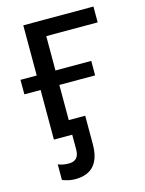

<svg xmlns="http://www.w3.org/2000/svg" viewBox="-112 -604 658 870"><g transform="rotate(-15 217.0 -169.0)"><path d="M131.8 198.2Q102.5 198.2 71.8 186V112.8Q94.2 122.1 122.1 122.1Q169.9 122.1 169.9 69.8V0H84V-232.9H7.8V-300.8H84V-536.1H413.1V-461.9H171.9V-300.8H339.8V-232.9H171.9V-67.9H249V64.9Q249 198.2 131.8 198.2Z"/></g></svg>

Font: NotoSans
Style: Regular
Weight: 400
Designer: Monotype Design team
Foundry: Monotype Imaging Inc.
Version: Version 1.04